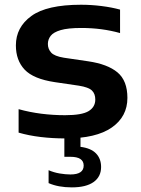

<svg xmlns="http://www.w3.org/2000/svg" viewBox="-20 -574 594 810"><path d="M255.5 10Q202 10 151.8 4Q101.5 -2 58.5 -14.5V-113.5Q105 -100.5 154.8 -94.2Q204.5 -88 254.5 -88Q325.5 -88 353.8 -105.2Q382 -122.5 382 -154Q382 -178.5 367.8 -192.2Q353.5 -206 313 -212.5L211 -227.5Q121 -241 84 -280.2Q47 -319.5 47 -382.5Q47 -459 112.2 -506.5Q177.5 -554 321.5 -554Q365 -554 408.5 -548.5Q452 -543 486.5 -533.5V-434.5Q410 -456 323 -456Q266.5 -456 236 -447Q205.5 -438 193.8 -422.8Q182 -407.5 182 -388.5Q182 -367.5 195.8 -352.2Q209.5 -337 249.5 -330.5L351.5 -315.5Q434 -303.5 475.8 -268.5Q517.5 -233.5 517.5 -161Q517.5 -82 451.5 -36Q385.5 10 255.5 10ZM283 216.5Q226 216.5 185 198.5V144Q206.5 153.5 231.5 157.8Q256.5 162 277 162Q333 162 333 124.5Q333 87.5 277 87.5H251.5V-10H319.5V45.5Q363.5 51 385 73.2Q406.5 95.5 406.5 130.5Q406.5 171.5 374.8 194Q343 216.5 283 216.5Z"/></svg>

Font: Encode Sans Expanded Expanded SemiBold
Style: Regular
Weight: 600
Width: 7
Designer: Multiple Designers
Foundry: Impallari Type
Version: Version 3.000; ttfautohint (v1.8.3) -l 8 -r 50 -G 200 -x 14 